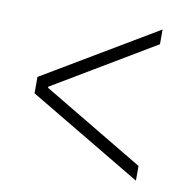

<svg xmlns="http://www.w3.org/2000/svg" viewBox="-65 -624 681 668"><g transform="rotate(10 275.0 -290.0)"><path d="M457 -23 57 -261V-319L457 -557V-505L100 -292V-288L457 -75Z"/></g></svg>

Font: M PLUS Code Latin SemiExpanded Light
Style: Regular
Weight: 300
Width: 6
Designer: Coji Morishita
Foundry: UNDERFOREST DESIGN
Version: Version 1.002; ttfautohint (v1.8.3)